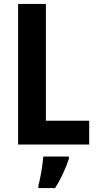

<svg xmlns="http://www.w3.org/2000/svg" viewBox="-20 -734 494 975"><path d="M72 0H433V-121H213V-714H72ZM330 72V61H200C197 102 185 172 175 208V221H260C289 175 314 121 330 72Z"/></svg>

Font: Noto Sans Armenian Condensed
Style: Bold
Weight: 700
Width: 3
Designer: Monotype Design Team
Foundry: Monotype Imaging Inc.
Version: Version 2.008